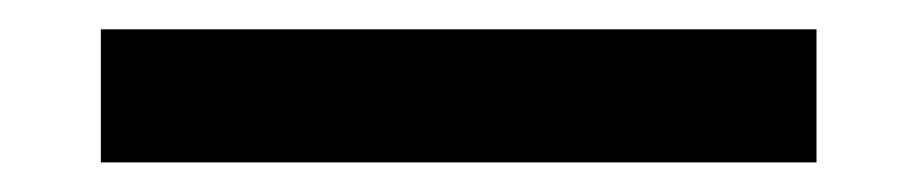

<svg xmlns="http://www.w3.org/2000/svg" viewBox="-20 -20 626 131"><path d="M48.8 90.8V0H537.1V90.8Z"/></svg>

Font: Cascadia Code NF
Style: Regular
Weight: 400
Monospace: yes
Designer: Aaron Bell
Foundry: Saja Typeworks
Version: Version 2404.023; ttfautohint (v1.8.4)